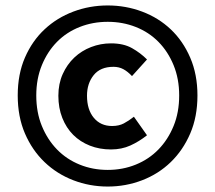

<svg xmlns="http://www.w3.org/2000/svg" viewBox="-20 -675 790 704"><path d="M375 9Q309 9 249 -14Q189 -37 143.5 -80.5Q98 -124 71.5 -185.5Q45 -247 45 -325Q45 -403 71.5 -464Q98 -525 143.5 -567.5Q189 -610 249 -632.5Q309 -655 375 -655Q441 -655 501 -632.5Q561 -610 606 -567.5Q651 -525 677.5 -463.5Q704 -402 704 -325Q704 -247 677.5 -185.5Q651 -124 606 -80.5Q561 -37 501 -14Q441 9 375 9ZM375 -52Q430 -52 478 -71.5Q526 -91 561 -127Q596 -163 616.5 -213Q637 -263 637 -325Q637 -386 616.5 -436Q596 -486 561 -521.5Q526 -557 478 -576Q430 -595 375 -595Q320 -595 272 -576Q224 -557 189 -521.5Q154 -486 133.5 -436Q113 -386 113 -325Q113 -263 133.5 -213Q154 -163 189 -127Q224 -91 272 -71.5Q320 -52 375 -52ZM387 -127Q345 -127 309.5 -141Q274 -155 248.5 -180.5Q223 -206 208.5 -242.5Q194 -279 194 -324Q194 -368 210 -403.5Q226 -439 252.5 -464Q279 -489 314 -502.5Q349 -516 387 -516Q433 -516 464 -498.5Q495 -481 519 -457L464 -396Q448 -413 432 -421.5Q416 -430 396 -430Q348 -430 323.5 -399.5Q299 -369 299 -324Q299 -273 324 -243Q349 -213 391 -213Q416 -213 434 -222.5Q452 -232 471 -247L519 -179Q490 -156 458 -141.5Q426 -127 387 -127Z"/></svg>

Font: Font
Style: ¶
Weight: 700
Designer: Paul D. Hunt
Foundry: Adobe Systems Incorporated
Version: Version 3.000